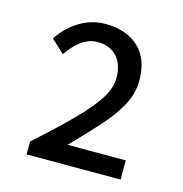

<svg xmlns="http://www.w3.org/2000/svg" viewBox="-76 -961 562 590"><g transform="rotate(15 205.5 -666.0)"><path d="M59 -441V-482Q127 -543 172.5 -588.5Q218 -634 241.5 -670Q265 -706 265 -739Q265 -782 242.5 -806.5Q220 -831 181 -831Q153 -831 129 -813Q105 -795 87 -767L45 -806Q69 -844 107.5 -867.5Q146 -891 190 -891Q256 -891 295.5 -855Q335 -819 335 -749Q335 -708 314 -669.5Q293 -631 256.5 -590.5Q220 -550 173 -502H358V-441Z"/></g></svg>

Font: Noto Sans KR
Style: Regular
Weight: 400
Designer: Ryoko NISHIZUKA  (kana, bopomofo & ideographs); Paul D. Hunt (Latin, Greek & Cyrillic); Sandoll Communications , Soo-you
Foundry: Adobe
Version: Version 2.004-H2;hotconv 1.0.118;makeotfexe 2.5.65603